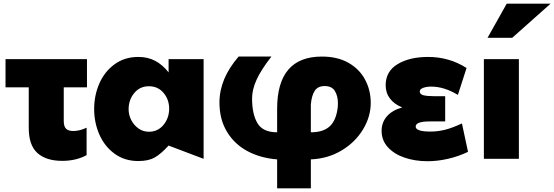

<svg xmlns="http://www.w3.org/2000/svg" viewBox="-20 -862 3008 1042"><path d="M452 -541V-388H326V-205Q326 -176 338.5 -163.5Q351 -151 378 -151Q412 -151 450 -169V-20Q393 11 318 11Q230 11 183 -31.5Q136 -74 136 -168V-388H10V-541Z M788 -394Q837 -394 867.5 -358Q898 -322 898 -272Q898 -222 867.5 -184.5Q837 -147 788 -147Q757 -147 732 -164.5Q707 -182 692.5 -210Q678 -238 678 -269Q678 -320 708.5 -357Q739 -394 788 -394ZM1085 -541H895V-469Q862 -511 822 -532Q782 -553 731 -553Q656 -553 601.5 -513Q547 -473 519 -408.5Q491 -344 491 -270Q491 -197 519 -132.5Q547 -68 601.5 -28Q656 12 731 12Q786 12 820 -7.5Q854 -27 895 -72L1085 0Z M1813 -280Q1814 -287 1814 -300Q1814 -341 1797.5 -368Q1781 -395 1742 -395Q1705 -395 1688 -369Q1671 -343 1667 -295V-144Q1735 -144 1770 -177Q1805 -210 1813 -280ZM1171 -306Q1171 -435 1275 -555H1453Q1396 -482 1372 -428.5Q1348 -375 1348 -328Q1348 -242 1377.5 -193Q1407 -144 1484 -144V-271Q1484 -555 1727 -555Q1811 -555 1870.5 -521.5Q1930 -488 1961 -430.5Q1992 -373 1992 -303Q1992 -229 1950 -159.5Q1908 -90 1834 -45.5Q1760 -1 1667 3V160H1484V3Q1394 -4 1323.5 -41.5Q1253 -79 1212 -146.5Q1171 -214 1171 -306Z M2316 -148Q2355 -148 2394 -157.5Q2433 -167 2487 -192L2520 -38Q2468 -13 2411 0Q2354 13 2300 13Q2234 13 2177 -6Q2120 -25 2085.5 -62.5Q2051 -100 2051 -152Q2051 -198 2080 -231Q2109 -264 2163 -279Q2120 -296 2096.5 -327Q2073 -358 2073 -399Q2073 -475 2138 -514Q2203 -553 2303 -553Q2418 -553 2512 -493L2465 -347Q2390 -392 2321 -392Q2294 -392 2276 -385Q2258 -378 2258 -366Q2258 -350 2278.5 -345Q2299 -340 2335 -340H2396V-203H2311Q2236 -203 2236 -175Q2236 -148 2316 -148Z M2796 -541H2606V0H2796ZM2626 -657H2760L2968 -842H2730Z"/></svg>

Font: Geom Black
Style: Bold
Weight: 900
Version: Version 1.102